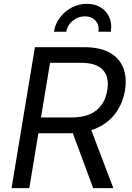

<svg xmlns="http://www.w3.org/2000/svg" viewBox="-20 -971 681 991"><path d="M39.6 0 160.2 -727.5H413.1Q497.1 -727.5 547.4 -698.7Q597.7 -669.9 616.7 -619.4Q635.7 -568.8 625 -503.9Q613.8 -438.5 577.9 -388.7Q542 -338.9 481.9 -311Q421.9 -283.2 339.4 -283.2H137.7L151.4 -364.7H350.1Q406.2 -364.7 444.6 -381.8Q482.9 -398.9 504.9 -430.7Q526.9 -462.4 533.7 -504.9Q544.9 -572.3 511.5 -609.6Q478 -647 396 -647H238.3L131.3 0ZM460.9 0 339.4 -327.6H440.4L564.9 0ZM428.7 -951.2Q471.2 -951.2 501.2 -931.9Q531.2 -912.6 544.9 -880.1Q558.6 -847.7 551.8 -807.1H487.8Q493.7 -842.3 472.9 -864.5Q452.1 -886.7 418.5 -886.7Q384.8 -886.7 356.4 -864.5Q328.1 -842.3 322.3 -807.1H258.3Q264.6 -847.7 289.1 -880.1Q313.5 -912.6 349.9 -931.9Q386.2 -951.2 428.7 -951.2Z"/></svg>

Font: Inter 18pt
Style: Italic
Weight: 400
Italic angle: -9.3988°
Designer: Rasmus Andersson
Foundry: rsms
Version: Version 4.001;git-66647c0bb